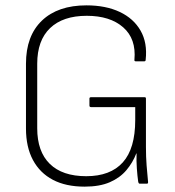

<svg xmlns="http://www.w3.org/2000/svg" viewBox="-20 -686 655 717"><path d="M296 11Q226 11 177.5 -14.5Q129 -40 103 -88.5Q77 -137 77 -206V-448Q77 -552 136.5 -609Q196 -666 303 -666Q375 -666 427 -641.5Q479 -617 505 -571.5Q531 -526 524 -463Q524 -457 519 -457H487Q481 -457 482 -463Q489 -541 440 -584Q391 -627 304 -627Q215 -627 167 -581Q119 -535 119 -448V-207Q119 -120 166 -74Q213 -28 302 -28Q392 -28 438.5 -79.5Q485 -131 485 -238V-286H320Q314 -286 314 -292V-318Q314 -323 320 -323H520Q525 -323 525 -318V-137Q525 -100 527.5 -68Q530 -36 533 -6Q533 -3 532 -1.5Q531 0 528 0H502Q500 0 498.5 -1.5Q497 -3 496 -8Q493 -29 491 -57.5Q489 -86 490 -113H489Q476 -79 452 -50.5Q428 -22 390 -5.5Q352 11 296 11Z"/></svg>

Font: Sofia Sans Semi Condensed ExtraLight
Style: Regular
Weight: 250
Version: Version 4.100